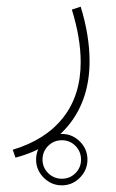

<svg xmlns="http://www.w3.org/2000/svg" viewBox="-20 -220 353 582"><path d="M89.4 263.7Q89.4 231.9 112.5 209Q135.7 186 167.5 186Q199.2 186 222.2 209Q245.1 231.9 245.1 263.7Q245.1 295.4 222.2 318.6Q199.2 341.8 167.5 341.8Q135.7 341.8 112.5 318.6Q89.4 295.4 89.4 263.7ZM108.9 263.7Q108.9 288.1 126.2 304.9Q143.6 321.8 167.5 321.8Q191.9 321.8 208.7 304.9Q225.6 288.1 225.6 263.7Q225.6 239.3 208.7 222.2Q191.9 205.1 167.5 205.1Q143.1 205.1 126 222.2Q108.9 239.3 108.9 263.7ZM26.9 257.8 18.6 233.9Q118.2 204.1 171.4 136.5Q224.6 68.8 224.6 -31.7Q224.6 -104.5 197.8 -190.9L224.6 -199.7Q251.5 -111.8 251.5 -34.7Q251.5 77.1 192.6 153.6Q133.8 230 26.9 257.8Z"/></svg>

Font: Vazirmatn RD UI Thin
Style: Regular
Weight: 100
Designer: Saber Rastikerdar
Foundry: Saber Rastikerdar
Version: Version 33.003